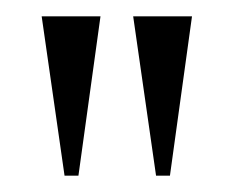

<svg xmlns="http://www.w3.org/2000/svg" viewBox="-20 -719 286 235"><path d="M31 -699H103L76 -504H59ZM143 -699H215L188 -504H171Z"/></svg>

Font: Moniqa Narrow Heading
Style: Bold
Weight: 700
Width: 4
Designer: Rajesh Rajput
Foundry: Rajesh Rajput
Version: Version 1.000